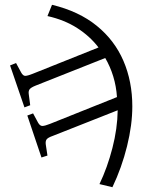

<svg xmlns="http://www.w3.org/2000/svg" viewBox="-20 -533 631 801"><path d="M449 248 395 235Q428 166 449 84.5Q470 3 471 -73L200 34Q180 41 174.5 48.5Q169 56 171 70L178 116L153 124L94 -51L118 -60L139 -21Q147 -7 157.5 -7.5Q168 -8 188 -16L468 -128Q465 -173 452.5 -214Q440 -255 419 -291L129 -176Q109 -168 103.5 -160.5Q98 -153 100 -140L106 -94L82 -85L22 -260L47 -270L68 -231Q76 -216 86 -216.5Q96 -217 116 -225L391 -335Q355 -382 302 -416Q249 -450 178 -466L197 -513Q309 -486 383.5 -425.5Q458 -365 495 -279Q532 -193 532 -89Q532 -12 510 77Q488 166 449 248Z"/></svg>

Font: Literata 36pt Light
Style: Italic
Weight: 300
Italic angle: -2°
Designer: Latin by Veronika Burian and Jose Scaglione. Greek by Irene Vlachou. Cyrillic by Vera Evstafieva
Foundry: TypeTogether
Version: Version 3.002